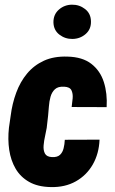

<svg xmlns="http://www.w3.org/2000/svg" viewBox="-20 -776 485 807"><path d="M198.7 -115.7Q221.2 -114.7 232.2 -125.2Q243.2 -135.7 247.3 -152.6Q251.5 -169.4 252.4 -188.5L398.4 -189Q396 -129.9 369.9 -84.5Q343.8 -39.1 298.6 -13.7Q253.4 11.7 193.4 10.3Q138.7 9.3 102.3 -11.5Q65.9 -32.2 45.7 -66.9Q25.4 -101.6 18.8 -145.8Q12.2 -189.9 17.6 -239.3L24.9 -289.6Q31.2 -340.3 48.1 -386.2Q64.9 -432.1 93.8 -466.8Q122.6 -501.5 164.6 -520.8Q206.5 -540 263.7 -538.1Q326.7 -536.6 364 -507.6Q401.4 -478.5 416.5 -430.9Q431.6 -383.3 428.2 -325.7L281.2 -326.2Q283.7 -343.3 285.4 -362.8Q287.1 -382.3 280.3 -396.5Q273.4 -410.6 249.5 -411.6Q224.1 -413.1 210.9 -400.9Q197.8 -388.7 192.4 -369.4Q187 -350.1 185.5 -328.4Q184.1 -306.6 182.1 -289.1L176.3 -238.3Q174.3 -225.6 169.7 -205.3Q165 -185.1 163.3 -164.8Q161.6 -144.5 168.9 -130.6Q176.3 -116.7 198.7 -115.7ZM204.6 -681.6Q204.1 -714.8 227.3 -735.4Q250.5 -755.9 282.2 -756.3Q313.5 -756.8 337.6 -738Q361.8 -719.2 362.3 -686.5Q363.3 -653.3 340.1 -633.1Q316.9 -612.8 284.7 -612.3Q253.9 -611.8 229.7 -630.4Q205.6 -648.9 204.6 -681.6Z"/></svg>

Font: Roboto Condensed Black
Style: Italic
Weight: 900
Italic angle: -12°
Designer: Christian Robertson
Foundry: Google
Version: Version 3.008; 2023